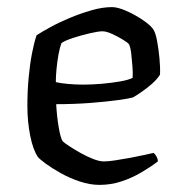

<svg xmlns="http://www.w3.org/2000/svg" viewBox="-20 -520 507 540"><path d="M260 0Q233 0 204.5 -9.5Q176 -19 151 -33Q126 -47 109 -59.5Q92 -72 87 -78Q73 -98 65 -138Q57 -178 57 -222Q57 -263 60.5 -301Q64 -339 70 -370Q76 -401 83 -421Q97 -430 121.5 -443.5Q146 -457 176 -469.5Q206 -482 237 -491Q268 -500 295 -500Q311 -500 335 -489.5Q359 -479 380.5 -464.5Q402 -450 410 -439Q417 -430 421.5 -406.5Q426 -383 428.5 -356Q431 -329 430 -310Q421 -296 406.5 -283.5Q392 -271 377.5 -261Q363 -251 354 -246Q344 -243 312 -238.5Q280 -234 234.5 -230.5Q189 -227 138 -227Q140 -192 145 -162.5Q150 -133 156 -123Q161 -118 175.5 -108.5Q190 -99 208 -89Q226 -79 243 -72.5Q260 -66 272 -66Q284 -66 304 -69Q324 -72 345.5 -76Q367 -80 385 -84Q403 -88 412 -90Q416 -87 420 -80Q424 -73 424 -66Q403 -50 376.5 -34.5Q350 -19 320.5 -9.5Q291 0 260 0ZM214 -282Q240 -282 267.5 -284.5Q295 -287 318 -291Q341 -295 353 -301Q354 -314 352.5 -333.5Q351 -353 349 -370Q347 -387 343 -395Q341 -399 326.5 -408Q312 -417 295.5 -424.5Q279 -432 268 -432Q257 -432 233 -426.5Q209 -421 186 -413.5Q163 -406 153 -399Q148 -386 144.5 -366.5Q141 -347 139 -326.5Q137 -306 137 -289Q149 -286 170.5 -284Q192 -282 214 -282Z"/></svg>

Font: Texturina 12pt Light
Style: Regular
Weight: 300
Designer: Guillermo Torres Carreño
Foundry: Omnibus-Type
Version: Version 1.002